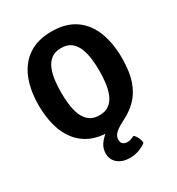

<svg xmlns="http://www.w3.org/2000/svg" viewBox="-212 -830 1089 1181"><g transform="rotate(-30 333.0 -240.0)"><path d="M38 -342Q38 -451.5 71 -531.2Q104 -611 169.5 -654.2Q235 -697.5 333 -697.5Q432.5 -697.5 497.8 -653.2Q563 -609 595.2 -528.5Q627.5 -448 627.5 -339Q627.5 -242.5 605 -178.5Q582.5 -114.5 543.2 -74Q504 -33.5 453.5 -8Q432 3 409.5 16Q387 29 371.8 46Q356.5 63 356.5 86Q356.5 107 368.8 116.2Q381 125.5 398.5 125.5Q413 125.5 426.2 120.8Q439.5 116 449.5 111Q461.5 121 470.8 139.2Q480 157.5 481 178.5Q462.5 194 431.2 206Q400 218 364.5 218Q311.5 218 279.2 191.2Q247 164.5 247 120Q247 77 277 42.5Q307 8 344 -14L364.5 14Q356.5 14.5 348.2 14.5Q340 14.5 333 14.5Q257.5 14.5 201.8 -11.2Q146 -37 109.8 -84.5Q73.5 -132 55.8 -197.5Q38 -263 38 -342ZM197 -342Q197 -301.5 201.8 -259.5Q206.5 -217.5 220.2 -182Q234 -146.5 261 -124.8Q288 -103 332.5 -103Q377 -103 404 -124.8Q431 -146.5 444.8 -182Q458.5 -217.5 463.2 -259.5Q468 -301.5 468 -342Q468 -382.5 463.2 -424.2Q458.5 -466 444.8 -501.2Q431 -536.5 404 -558.2Q377 -580 332.5 -580Q288 -580 261 -558.2Q234 -536.5 220.2 -501.2Q206.5 -466 201.8 -424.2Q197 -382.5 197 -342Z"/></g></svg>

Font: Signika Negative Light
Style: Bold
Weight: 700
Version: Version 2.001